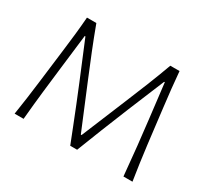

<svg xmlns="http://www.w3.org/2000/svg" viewBox="-145 -955 1268 1178"><g transform="rotate(30 489.0 -366.0)"><path d="M71.8 0Q81.5 -60.1 89.4 -118.7Q97.2 -177.2 106 -246.1L135.7 -485.8Q144 -553.7 150.4 -611.1Q156.7 -668.5 161.6 -732.4H228Q259.8 -646.5 292 -566.2Q324.2 -485.8 357.4 -406.2L487.8 -91.8H493.2L623 -405.8Q656.2 -485.8 688.5 -566.2Q720.7 -646.5 752 -732.4H817.4Q822.8 -669.4 828.9 -611.8Q835 -554.2 843.3 -486.3L872.6 -243.2Q880.9 -176.8 888.9 -119.4Q897 -62 906.7 0H842.8Q822.8 -217.3 802.2 -385.7L773.4 -627.9H768.6L660.6 -366.7Q621.6 -272 584 -177Q546.4 -82 514.6 0H465.8Q445.8 -51.3 421.4 -112.8Q397 -174.3 371.1 -239.3Q345.2 -304.2 319.8 -365.2L210.9 -627.9H206.1L177.2 -385.7Q167 -301.8 156 -204.6Q145 -107.4 135.3 0Z"/></g></svg>

Font: Pinar-FD Light
Style: Regular
Weight: 300
Designer: Amin Abedi
Version: Version 2.000